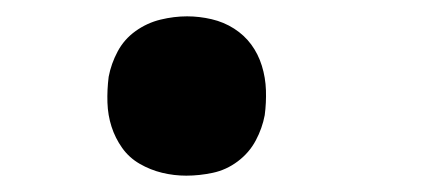

<svg xmlns="http://www.w3.org/2000/svg" viewBox="-20 -207 540 235"><path d="M208 8Q193 8 178.5 4.5Q164 1 151 -6.5Q138 -14 129.5 -26Q121 -38 116.5 -52Q112 -66 111.5 -81.5Q111 -97 113 -113Q116 -129 124 -144Q132 -159 146 -169Q160 -179 176.5 -183Q193 -187 209 -187Q224 -187 239 -183.5Q254 -180 266.5 -172Q279 -164 287.5 -152.5Q296 -141 300.5 -126.5Q305 -112 305.5 -96.5Q306 -81 304 -66Q301 -50 293 -35Q285 -20 271 -9.5Q257 1 240.5 4.5Q224 8 208 8Z"/></svg>

Font: Iosevka Term Curly Oblique
Style: Bold
Weight: 700
Italic angle: -9°
Designer: Belleve Invis
Foundry: Belleve Invis
Version: Version 32.3.0